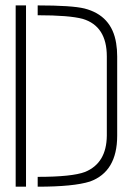

<svg xmlns="http://www.w3.org/2000/svg" viewBox="-20 -704 501 724"><path d="M39.1 0V-683.6H78.1V0ZM122.1 0V-37.1Q252 -37.1 300.8 -55.7Q381.8 -88.9 382.8 -192.4V-491.2Q382.8 -605.5 292 -632.8Q241.2 -646.5 122.1 -646.5V-683.6Q251 -683.6 298.8 -671.9Q401.4 -645.5 418 -541Q421.9 -517.6 421.9 -491.2V-192.4Q421.9 -56.6 319.3 -19.5Q257.8 0 122.1 0Z"/></svg>

Font: Post No Bills Colombo
Style: Light
Weight: 400
Designer: Kosala Senevirathne, Siva Puranthara, Lasantha Premarathna, Tharique Azeez
Foundry: Mooniak
Version: Version 1.220 ; ttfautohint (v1.5)